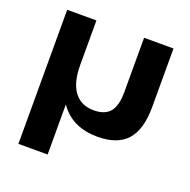

<svg xmlns="http://www.w3.org/2000/svg" viewBox="-128 -664 960 969"><g transform="rotate(20 352.5 -180.0)"><path d="M642 -540V-226Q642 -105 591 -47.5Q540 10 432 10Q307 10 239.5 -73.5Q172 -157 172 -313L171 -382L228 -301Q228 -207 264.5 -158Q301 -109 370 -109Q429 -109 456.5 -142Q484 -175 484 -249V-540ZM228 -540V-162V180H71V-540Z"/></g></svg>

Font: Pathway Extreme 8pt Thin 12pt
Style: Bold
Weight: 700
Version: Version 1.001;gftools[0.9.26]